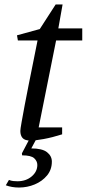

<svg xmlns="http://www.w3.org/2000/svg" viewBox="-20 -620 388 859"><path d="M117 9Q91 9 81 -2.5Q71 -14 71 -34Q71 -42 76.5 -73Q82 -104 90.5 -149.5Q99 -195 109.5 -247Q120 -299 130 -349Q140 -399 148 -439H60L56 -462L158 -490L229 -600H260L241 -493H348V-439H231L153 -50H258V-19Q214 -5 175.5 2Q137 9 117 9ZM65 219Q33 219 6 209L20 185Q30 189 39.5 190Q49 191 58 191Q96 191 121.5 169.5Q147 148 147 118Q147 101 133 88Q119 75 79 75L78 66L117 -8H148L120 44Q169 44 190.5 61Q212 78 212 103Q212 139 190.5 165Q169 191 135.5 205Q102 219 65 219Z"/></svg>

Font: Manuale
Style: Italic
Weight: 400
Italic angle: -11°
Designer: Eduardo Tunni / Pablo Cosgaya
Foundry: Eduardo Tunni / Pablo Cosgaya
Version: Version 1.002